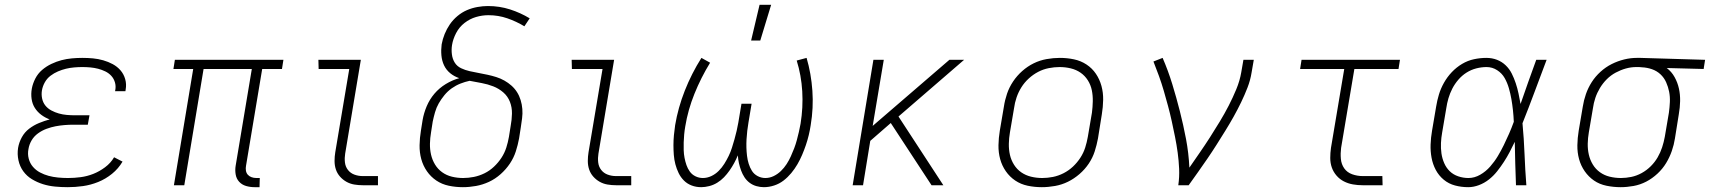

<svg xmlns="http://www.w3.org/2000/svg" viewBox="-20 -768 7090 796"><path d="M261 8Q234 8 208 5.5Q182 3 158 -4.5Q134 -12 112.5 -25Q91 -38 76.5 -58Q62 -78 56.5 -103.5Q51 -129 55 -155Q59 -178 70.5 -199Q82 -220 101 -234.5Q120 -249 142 -258Q164 -267 186 -273Q167 -280 151 -292Q135 -304 124.5 -320.5Q114 -337 111 -358Q108 -379 112 -401Q116 -422 126.5 -442.5Q137 -463 154.5 -478Q172 -493 193 -503Q214 -513 235 -518.5Q256 -524 278 -526Q300 -528 321 -528Q344 -528 365.5 -526Q387 -524 408 -518Q429 -512 447.5 -502Q466 -492 479.5 -476.5Q493 -461 499 -440Q505 -419 501 -397L500 -390H457L458 -395Q461 -411 456.5 -426.5Q452 -442 441.5 -453.5Q431 -465 416.5 -472Q402 -479 386.5 -483Q371 -487 354.5 -488.5Q338 -490 321 -490Q305 -490 287.5 -488.5Q270 -487 253.5 -483Q237 -479 220.5 -472Q204 -465 189.5 -454Q175 -443 166 -427Q157 -411 154 -394Q151 -377 154.5 -360Q158 -343 168 -330.5Q178 -318 193 -310Q208 -302 224 -297.5Q240 -293 257 -291.5Q274 -290 292 -290H351L344 -251H285Q266 -251 247.5 -249.5Q229 -248 210.5 -244.5Q192 -241 173 -234Q154 -227 137.5 -215Q121 -203 111 -186Q101 -169 98 -150Q94 -130 99 -110.5Q104 -91 116.5 -76.5Q129 -62 146 -53Q163 -44 181.5 -39Q200 -34 220.5 -32Q241 -30 262 -30Q288 -30 314.5 -33.5Q341 -37 366.5 -47Q392 -57 415.5 -74.5Q439 -92 453 -116L488 -98Q471 -69 444.5 -47.5Q418 -26 387 -13.5Q356 -1 324 3.5Q292 8 261 8Z M1036 8Q1017 8 1000 3Q983 -2 971.5 -14.5Q960 -27 957 -45Q954 -63 957 -81L1024 -482H824L744 0H701L781 -482H699L705 -520H1155L1149 -482H1067L1000 -81Q998 -71 999.5 -61Q1001 -51 1007 -44Q1013 -37 1022.5 -33.5Q1032 -30 1043 -30H1057L1056 8Z M1485 0Q1466 0 1448.5 -3Q1431 -6 1416 -14.5Q1401 -23 1389.5 -36Q1378 -49 1372.5 -65.5Q1367 -82 1367 -100.5Q1367 -119 1370 -137L1428 -482H1301L1300 -520H1476L1411 -131Q1408 -113 1410 -95Q1412 -77 1422.5 -63.5Q1433 -50 1449.5 -44Q1466 -38 1484 -38H1547V0Z M1899 8Q1869 8 1840.5 2Q1812 -4 1789 -19.5Q1766 -35 1750 -58Q1734 -81 1726.5 -108.5Q1719 -136 1719.5 -166Q1720 -196 1725 -226L1732 -270Q1737 -299 1749 -327.5Q1761 -356 1781 -379.5Q1801 -403 1828 -419.5Q1855 -436 1884 -444Q1863 -451 1846.5 -464.5Q1830 -478 1821 -497Q1812 -516 1810 -538.5Q1808 -561 1811 -584Q1815 -606 1823.5 -627Q1832 -648 1845 -667Q1858 -686 1876.5 -701.5Q1895 -717 1916 -726Q1937 -735 1959.5 -739Q1982 -743 2003 -743Q2051 -743 2094.5 -729Q2138 -715 2176 -692L2154 -659Q2121 -679 2083.5 -692Q2046 -705 2005 -705Q1979 -705 1953.5 -697.5Q1928 -690 1906 -673Q1884 -656 1871 -631Q1858 -606 1854 -581Q1851 -562 1853.5 -542.5Q1856 -523 1865.5 -508Q1875 -493 1892 -485Q1909 -477 1927 -473Q1945 -469 1964 -465.5Q1983 -462 2001.5 -458Q2020 -454 2037.5 -448.5Q2055 -443 2071 -434Q2087 -425 2100.5 -413Q2114 -401 2123.5 -386Q2133 -371 2138.5 -353Q2144 -335 2145.5 -316Q2147 -297 2144.5 -277.5Q2142 -258 2139 -239L2132 -194Q2127 -167 2118.5 -140.5Q2110 -114 2094 -90Q2078 -66 2055.5 -46Q2033 -26 2007 -14Q1981 -2 1953.5 3Q1926 8 1899 8ZM1900 -30Q1922 -30 1944.5 -34.5Q1967 -39 1988.5 -49.5Q2010 -60 2028 -77Q2046 -94 2059 -114Q2072 -134 2079 -156Q2086 -178 2090 -201L2097 -245Q2102 -271 2102.5 -297Q2103 -323 2094 -346Q2085 -369 2066.5 -385Q2048 -401 2025 -410Q2002 -419 1977.5 -423.5Q1953 -428 1927 -433Q1908 -429 1889 -421.5Q1870 -414 1853 -402Q1836 -390 1822.5 -373.5Q1809 -357 1799 -339.5Q1789 -322 1783.5 -302.5Q1778 -283 1774 -264L1767 -219Q1763 -196 1762.5 -172.5Q1762 -149 1767 -127Q1772 -105 1783.5 -86Q1795 -67 1813 -54Q1831 -41 1853.5 -35.5Q1876 -30 1900 -30Z M2535 0Q2516 0 2498.5 -3Q2481 -6 2466 -14.5Q2451 -23 2439.5 -36Q2428 -49 2422.5 -65.5Q2417 -82 2417 -100.5Q2417 -119 2420 -137L2478 -482H2351L2350 -520H2526L2461 -131Q2458 -113 2460 -95Q2462 -77 2472.5 -63.5Q2483 -50 2499.5 -44Q2516 -38 2534 -38H2597V0Z M2887 8Q2866 8 2847.5 1Q2829 -6 2815.5 -19.5Q2802 -33 2793.5 -50.5Q2785 -68 2780 -87Q2775 -106 2773.5 -126Q2772 -146 2772 -166.5Q2772 -187 2774 -208Q2776 -229 2779 -249Q2791 -321 2819 -392Q2847 -463 2888 -528L2924 -508Q2886 -446 2859 -379Q2832 -312 2821 -244Q2818 -227 2816.5 -210.5Q2815 -194 2814.5 -178Q2814 -162 2814.5 -145.5Q2815 -129 2818 -113.5Q2821 -98 2826 -83.5Q2831 -69 2840 -56.5Q2849 -44 2863.5 -37Q2878 -30 2894 -30Q2912 -30 2929 -38Q2946 -46 2959.5 -59.5Q2973 -73 2983 -89Q2993 -105 3001 -121.5Q3009 -138 3014.5 -155.5Q3020 -173 3025 -190.5Q3030 -208 3034 -225.5Q3038 -243 3041 -260L3054 -338H3096L3083 -260Q3080 -243 3078 -225.5Q3076 -208 3075 -190.5Q3074 -173 3074.5 -156Q3075 -139 3077 -122Q3079 -105 3084 -89Q3089 -73 3097.5 -59.5Q3106 -46 3121 -38Q3136 -30 3153 -30Q3171 -30 3187.5 -38Q3204 -46 3217.5 -59Q3231 -72 3241 -87.5Q3251 -103 3258.5 -119.5Q3266 -136 3272.5 -153Q3279 -170 3283.5 -187Q3288 -204 3292 -221Q3296 -238 3299 -255Q3310 -323 3306 -389.5Q3302 -456 3283 -517L3324 -528Q3343 -463 3348 -392Q3353 -321 3341 -249Q3338 -229 3333 -208Q3328 -187 3321 -166.5Q3314 -146 3305.5 -126Q3297 -106 3286 -87Q3275 -68 3260.5 -50.5Q3246 -33 3228.5 -19.5Q3211 -6 3189.5 1Q3168 8 3147 8Q3131 8 3115.5 3.5Q3100 -1 3087.5 -10.5Q3075 -20 3066.5 -33Q3058 -46 3052.5 -61Q3047 -76 3043.5 -91.5Q3040 -107 3039 -124Q3032 -107 3023.5 -91.5Q3015 -76 3004.5 -61Q2994 -46 2981.5 -33Q2969 -20 2953.5 -10.5Q2938 -1 2920.5 3.5Q2903 8 2887 8ZM3094 -600 3129 -748H3177L3132 -600Z M3515 0 3601 -520H3644L3598 -246L3916 -520H3977L3705 -285L3891 0H3842L3673 -258L3588 -184L3558 0Z M4299 8Q4269 8 4240.5 2Q4212 -4 4189 -19.5Q4166 -35 4150 -58Q4134 -81 4126.5 -108.5Q4119 -136 4119.5 -166Q4120 -196 4125 -226L4142 -326Q4146 -353 4155 -379.5Q4164 -406 4180 -430Q4196 -454 4218 -473.5Q4240 -493 4265.5 -505.5Q4291 -518 4319 -523Q4347 -528 4374 -528Q4404 -528 4432.5 -522Q4461 -516 4484.5 -500.5Q4508 -485 4523.5 -462Q4539 -439 4546.5 -411.5Q4554 -384 4553.5 -354Q4553 -324 4548 -294L4532 -194Q4527 -167 4518.5 -140.5Q4510 -114 4494 -90Q4478 -66 4455.5 -46.5Q4433 -27 4407.5 -14.5Q4382 -2 4354 3Q4326 8 4299 8ZM4301 -30Q4323 -30 4345.5 -34.5Q4368 -39 4389.5 -50Q4411 -61 4428.5 -77.5Q4446 -94 4459 -114Q4472 -134 4479 -156Q4486 -178 4490 -201L4507 -301Q4510 -324 4510.5 -348Q4511 -372 4506.5 -394Q4502 -416 4490 -435Q4478 -454 4460 -466.5Q4442 -479 4419.5 -484.5Q4397 -490 4373 -490Q4351 -490 4328 -485.5Q4305 -481 4284 -470Q4263 -459 4245 -442.5Q4227 -426 4214.5 -406Q4202 -386 4194.5 -364Q4187 -342 4184 -319L4167 -219Q4163 -196 4162.5 -172Q4162 -148 4167 -126Q4172 -104 4184 -85Q4196 -66 4214 -53.5Q4232 -41 4254.5 -35.5Q4277 -30 4301 -30Z M4865 0Q4870 -34 4868.5 -68Q4867 -102 4862.5 -135Q4858 -168 4851.5 -200.5Q4845 -233 4838 -265Q4831 -297 4822.5 -328.5Q4814 -360 4805 -391Q4796 -422 4785 -452.5Q4774 -483 4762 -513L4800 -528Q4823 -475 4840 -419.5Q4857 -364 4871.5 -307Q4886 -250 4897 -192Q4908 -134 4911 -73Q4933 -105 4954.5 -136Q4976 -167 4996.5 -199Q5017 -231 5037 -264Q5057 -297 5074 -330Q5091 -363 5105.5 -398Q5120 -433 5126 -468L5135 -520H5178L5169 -468Q5164 -436 5152 -405Q5140 -374 5125.5 -344Q5111 -314 5094.5 -284.5Q5078 -255 5060 -226Q5042 -197 5024 -168.5Q5006 -140 4986.5 -111.5Q4967 -83 4947.5 -55.5Q4928 -28 4908 0Z M5630 0Q5609 0 5589 -3.5Q5569 -7 5551.5 -16Q5534 -25 5521 -40Q5508 -55 5501.5 -73.5Q5495 -92 5495 -113Q5495 -134 5498 -155L5553 -482H5370L5376 -520H5784L5778 -482H5595L5540 -155Q5537 -132 5539 -109.5Q5541 -87 5553 -70Q5565 -53 5586 -45.5Q5607 -38 5630 -38H5711L5712 0Z M6067 8Q6039 8 6012.5 1Q5986 -6 5965.5 -23Q5945 -40 5932.5 -63.5Q5920 -87 5915 -114Q5910 -141 5911 -169Q5912 -197 5917 -226L5934 -326Q5938 -351 5945.5 -376Q5953 -401 5966.5 -425Q5980 -449 5999 -469Q6018 -489 6041.5 -503Q6065 -517 6091 -522.5Q6117 -528 6142 -528Q6166 -528 6186.5 -520Q6207 -512 6222.5 -497Q6238 -482 6247.5 -463Q6257 -444 6264 -423Q6271 -402 6275.5 -380.5Q6280 -359 6284 -337Q6300 -383 6316 -428.5Q6332 -474 6349 -520H6392Q6367 -454 6342.5 -388Q6318 -322 6292 -257Q6298 -193 6300.5 -128.5Q6303 -64 6308 0H6265Q6263 -45 6262 -90Q6261 -135 6260 -180Q6250 -159 6239 -138Q6228 -117 6215 -97Q6202 -77 6187 -58Q6172 -39 6153 -24Q6134 -9 6111.5 -0.5Q6089 8 6067 8ZM6068 -30Q6093 -30 6116.5 -43.5Q6140 -57 6158 -77.5Q6176 -98 6189.5 -120.5Q6203 -143 6214.5 -166.5Q6226 -190 6236.5 -214Q6247 -238 6256 -263Q6255 -287 6252.5 -310.5Q6250 -334 6246 -357Q6242 -380 6235.5 -402.5Q6229 -425 6218 -444.5Q6207 -464 6187 -477Q6167 -490 6143 -490Q6122 -490 6100.5 -484.5Q6079 -479 6060 -467Q6041 -455 6026 -437.5Q6011 -420 6001 -400.5Q5991 -381 5985 -360.5Q5979 -340 5976 -319L5959 -219Q5955 -197 5954 -175Q5953 -153 5956 -132Q5959 -111 5967.5 -91.5Q5976 -72 5990.5 -58Q6005 -44 6025.5 -37Q6046 -30 6068 -30Z M6699 8Q6669 8 6640 2Q6611 -4 6588.5 -19.5Q6566 -35 6550 -58Q6534 -81 6526.5 -108.5Q6519 -136 6519.5 -166Q6520 -196 6525 -226L6542 -326Q6546 -352 6555 -378Q6564 -404 6579 -427.5Q6594 -451 6615.5 -470.5Q6637 -490 6662 -502.5Q6687 -515 6713.5 -521.5Q6740 -528 6766 -528H6781L7049 -520L7043 -482L6890 -486Q6910 -471 6922.5 -448.5Q6935 -426 6940.5 -401Q6946 -376 6945.5 -349Q6945 -322 6940 -294L6924 -194Q6920 -168 6911 -142Q6902 -116 6887.5 -92Q6873 -68 6851.5 -48Q6830 -28 6805 -15Q6780 -2 6752.5 3Q6725 8 6699 8ZM6700 -30Q6721 -30 6743 -34.5Q6765 -39 6786 -50.5Q6807 -62 6824 -79Q6841 -96 6852.5 -116Q6864 -136 6871 -157.5Q6878 -179 6882 -201L6899 -301Q6902 -323 6903 -345Q6904 -367 6900 -387.5Q6896 -408 6887.5 -427Q6879 -446 6864 -460Q6849 -474 6829 -481Q6809 -488 6787 -489L6775 -490H6764Q6742 -490 6720.5 -484Q6699 -478 6678.5 -467Q6658 -456 6641.5 -439.5Q6625 -423 6613 -403Q6601 -383 6594 -362Q6587 -341 6584 -319L6567 -219Q6563 -196 6562.5 -172.5Q6562 -149 6567 -127Q6572 -105 6583.5 -86Q6595 -67 6613 -54Q6631 -41 6653.5 -35.5Q6676 -30 6700 -30Z"/></svg>

Font: Iosevka Etoile Extralight
Style: Italic
Weight: 200
Italic angle: -9°
Designer: Belleve Invis
Foundry: Belleve Invis
Version: Version 22.1.2; ttfautohint (v1.8.4)